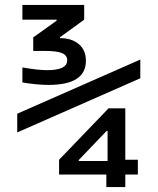

<svg xmlns="http://www.w3.org/2000/svg" viewBox="-20 -755 640 780"><path d="M412 5V-46H220V-106L421 -315H489V-106H540V-46H489V5ZM300 -101H417V-223H413L300 -105ZM177 -410Q151 -410 123 -413Q95 -416 71 -420V-481Q106 -475 129.5 -472.5Q153 -470 172 -470Q253 -470 253 -510Q253 -530 232.5 -539Q212 -548 165 -548H115V-603L210 -671V-675H71V-735H322V-675L224 -604V-600Q272 -600 300.5 -575.5Q329 -551 329 -508Q329 -410 177 -410ZM50 -217V-293L550 -513V-437Z"/></svg>

Font: M PLUS Code Latin 60
Style: Regular
Weight: 400
Width: 7
Monospace: yes
Designer: Coji Morishita
Foundry: UNDERFOREST DESIGN
Version: Version 1.005; ttfautohint (v1.8.3)